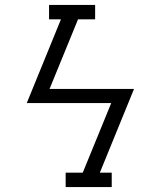

<svg xmlns="http://www.w3.org/2000/svg" viewBox="-20 -755 640 775"><path d="M245 0V-58H314L429 -339H88L226 -677H178V-735Q224 -735 270.5 -735Q317 -735 364 -735V-677H295L180 -396H521L383 -58H431V0Z"/></svg>

Font: Iosevka Etoile Light Oblique
Style: Regular
Weight: 300
Italic angle: -9°
Designer: Belleve Invis
Foundry: Belleve Invis
Version: Version 15.5.2; ttfautohint (v1.8.4)